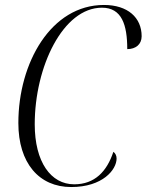

<svg xmlns="http://www.w3.org/2000/svg" viewBox="-20 -744 591 774"><path d="M267 10C394 10 450 -60 450 -105C450 -118 444 -127 437 -132C411 -53 362 -1 279 -1C185 -1 120 -91 120 -243C120 -475 234 -713 391 -713C471 -713 493 -644 493 -546C527 -546 551 -565 551 -598C551 -673 495 -724 399 -724C186 -724 54 -491 54 -248C54 -87 137 10 267 10Z"/></svg>

Font: Noto Serif Display Condensed Light
Style: Italic
Weight: 300
Width: 3
Italic angle: -12°
Designer: Monotype Design Team
Foundry: Monotype Imaging Inc.
Version: Version 2.009